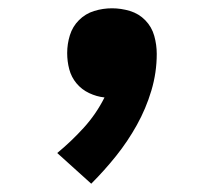

<svg xmlns="http://www.w3.org/2000/svg" viewBox="-20 -228 540 463"><path d="M200 215 118 141Q152 113 182 80Q212 47 232 7Q213 5 195 -3.5Q177 -12 164.5 -27Q152 -42 147 -61Q142 -80 142 -100Q142 -122 148.5 -143Q155 -164 170.5 -179.5Q186 -195 207 -201.5Q228 -208 250 -208Q272 -208 293.5 -201.5Q315 -195 330.5 -179Q346 -163 352 -141.5Q358 -120 358 -98Q358 -53 345 -9.5Q332 34 310 73.5Q288 113 260 148Q232 183 200 215Z"/></svg>

Font: Iosevka Aile Heavy
Style: Regular
Weight: 900
Designer: Belleve Invis
Foundry: Belleve Invis
Version: Version 31.1.0; ttfautohint (v1.8.4)